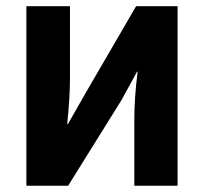

<svg xmlns="http://www.w3.org/2000/svg" viewBox="-20 -595 652 615"><path d="M64.5 0V-575.2H204.1V-341.8Q204.1 -285.2 195.3 -197.3H197.3L259.8 -306.6L416 -575.2H548.8V0H410.2V-208Q410.2 -284.2 420.9 -365.2H418.9L369.1 -274.4L198.2 0Z"/></svg>

Font: Gothic A1 ExtraBold
Style: Regular
Weight: 800
Designer: HanYang I&C Co.,Ltd.
Foundry: HanYang I&C Co.,Ltd.
Version: Version 2.50